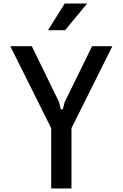

<svg xmlns="http://www.w3.org/2000/svg" viewBox="-20 -1060 690 1080"><path d="M159 -800 312 -486 322 -445H333L344 -486L498 -800H612L382 -339V0H268V-339L38 -800ZM250 -890 344 -1040H470L346 -890Z"/></svg>

Font: Martian Mono SemiCondensed
Style: Regular
Weight: 400
Width: 4
Designer: Roman Shamin
Foundry: Evil Martians
Version: Version 1.000